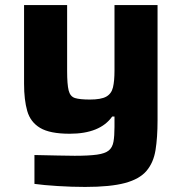

<svg xmlns="http://www.w3.org/2000/svg" viewBox="-20 -530 716 758"><path d="M316 208Q264 208 208 204.5Q152 201 116 196V82Q173 83 208.5 84Q244 85 275 85Q331 85 363 80.5Q395 76 409.5 64Q424 52 428 29.5Q432 7 432 -29V-70H423Q375 -2 255 -2Q177 -2 138.5 -25Q100 -48 87.5 -92Q75 -136 75 -199V-510H245V-250Q245 -197 251 -173Q257 -149 276 -143Q295 -137 335 -137Q379 -137 399.5 -148.5Q420 -160 426 -185Q432 -210 432 -251V-510H602V-55Q602 13 594 62.5Q586 112 558.5 144.5Q531 177 473.5 192.5Q416 208 316 208Z"/></svg>

Font: Saira Expanded
Style: Bold
Weight: 700
Width: 7
Designer: Hector Gatti with collaboration of the Omnibus-Type team
Foundry: Omnibus-Type
Version: Version 1.100; ttfautohint (v1.8.3)